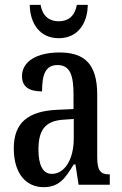

<svg xmlns="http://www.w3.org/2000/svg" viewBox="-20 -764 505 794"><path d="M223 -606C303 -606 342 -669 343 -744H298C289 -696 261 -676 223 -676C185 -676 156 -696 148 -744H103C104 -669 143 -606 223 -606ZM160 10C226 10 250 -28 285 -84H292L305 0H434V-43H431C395 -43 382 -59 382 -115V-373C382 -500 329 -547 226 -547C134 -547 71 -511 71 -449C71 -407 98 -386 154 -386C154 -452 166 -495 218 -495C272 -495 284 -448 284 -373V-313L218 -310C97 -305 37 -257 37 -151C37 -41 92 10 160 10ZM194 -45C156 -45 139 -84 139 -145C139 -223 164 -264 242 -269L285 -272V-191C285 -107 249 -45 194 -45Z"/></svg>

Font: Noto Serif Bengali ExtraCondensed Medium
Style: Regular
Weight: 500
Width: 2
Designer: Juan Bruce, Universal Thirst, Indian Type Foundry and the Monotype Design Team.
Foundry: Monotype Imaging Inc.
Version: Version 2.003